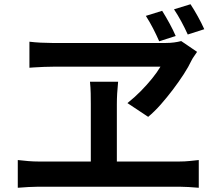

<svg xmlns="http://www.w3.org/2000/svg" viewBox="-20 -878 1040 907"><path d="M746 -827Q763 -800 780.5 -768Q798 -736 810 -708L732 -683Q719 -713 703 -744Q687 -775 669 -803ZM880 -858Q897 -832 914.5 -800.5Q932 -769 945 -740L867 -715Q853 -746 836.5 -776.5Q820 -807 802 -834ZM911 -633Q904 -622 897 -612.5Q890 -603 885 -593Q871 -563 848 -527.5Q825 -492 797 -455Q769 -418 739.5 -384.5Q710 -351 680 -326L582 -391Q616 -418 645 -447.5Q674 -477 698 -506.5Q722 -536 738 -563Q720 -563 681.5 -563Q643 -563 592 -563Q541 -563 486 -563Q431 -563 380 -563Q329 -563 290.5 -563Q252 -563 234 -563Q215 -563 187.5 -562Q160 -561 139.5 -559.5Q119 -558 119 -558V-681Q143 -678 172 -676.5Q201 -675 226 -675Q248 -675 289.5 -675Q331 -675 383.5 -675Q436 -675 492.5 -675Q549 -675 601.5 -675Q654 -675 696.5 -675Q739 -675 763 -675Q784 -675 802.5 -677.5Q821 -680 836 -684ZM532 -386Q532 -375 532 -350.5Q532 -326 532 -293Q532 -260 532 -225Q532 -190 532 -157Q532 -124 532 -98.5Q532 -73 532 -61H409Q409 -73 409 -98.5Q409 -124 409 -156.5Q409 -189 409 -224.5Q409 -260 409 -292.5Q409 -325 409 -350Q409 -375 409 -387Q409 -410 408.5 -437Q408 -464 405 -492H538Q535 -463 533.5 -436.5Q532 -410 532 -386ZM64 -122Q89 -119 114 -117Q139 -115 162 -115H827Q853 -115 876.5 -117.5Q900 -120 919 -122V9Q898 7 871 5.5Q844 4 827 4H162Q140 4 115 5.5Q90 7 64 9Z"/></svg>

Font: Noto Sans SC SemiBold
Style: Regular
Weight: 600
Designer: Ryoko NISHIZUKA 西塚涼子 (kana, bopomofo & ideographs); Paul D. Hunt (Latin, Greek & Cyrillic); Sandoll Communications 산돌커뮤니
Foundry: Adobe
Version: Version 2.004-H2;hotconv 1.0.118;makeotfexe 2.5.65603